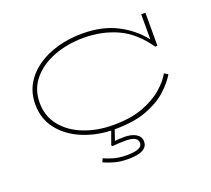

<svg xmlns="http://www.w3.org/2000/svg" viewBox="-122 -688 1135 1031"><g transform="rotate(-20 446.0 -172.0)"><path d="M556 127Q556 187 446 187Q397 187 362.5 176.5Q328 166 307 156L316 136Q335 145 367.5 155Q400 165 446 165Q533 165 533 127Q533 89 464 89Q439 89 422 90Q405 91 388 93L383 87L410 12Q319 8 243 -25Q167 -58 121 -117.5Q75 -177 75 -259Q75 -324 104.5 -374.5Q134 -425 185 -460Q236 -495 302 -513Q368 -531 441 -531Q555 -531 638.5 -488Q722 -445 775 -376V-520H799V-332L787 -330Q719 -428 631.5 -467.5Q544 -507 441 -507Q348 -507 270.5 -477.5Q193 -448 146.5 -392.5Q100 -337 100 -259Q100 -182 145 -126.5Q190 -71 265.5 -41.5Q341 -12 432 -12Q532 -12 602.5 -38.5Q673 -65 717 -104Q761 -143 781 -180L802 -167Q778 -126 732.5 -84.5Q687 -43 613.5 -15.5Q540 12 432 12H430L410 71Q422 70 435 69Q448 68 464 68Q505 68 530.5 83.5Q556 99 556 127Z"/></g></svg>

Font: BhuTuka Expanded One
Style: Regular
Weight: 400
Designer: Erin McLaughlin
Version: Version 1.000; ttfautohint (v1.8.3)